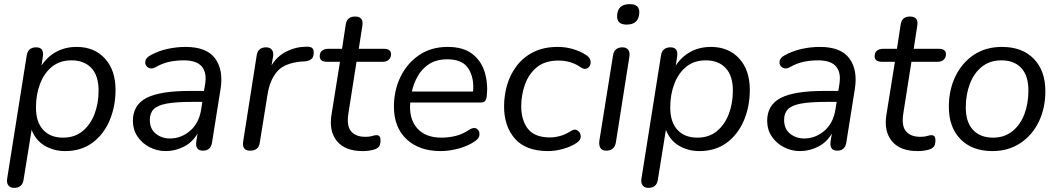

<svg xmlns="http://www.w3.org/2000/svg" viewBox="-20 -722 5123 929"><path d="M48 187Q29 187 20 174.5Q11 162 15 140L109 -452Q115 -493 155 -493Q195 -493 187 -446L181 -405Q209 -448 252.5 -471.5Q296 -495 351 -495Q436 -495 487.5 -439Q539 -383 539 -287Q539 -207 510.5 -139.5Q482 -72 427.5 -31.5Q373 9 295 9Q241 9 197 -16.5Q153 -42 133 -94L94 148Q88 187 48 187ZM285 -56Q341 -56 379 -87Q417 -118 437 -169.5Q457 -221 457 -284Q457 -356 422 -393Q387 -430 326 -430Q270 -430 232 -399.5Q194 -369 174 -317Q154 -265 154 -202Q154 -131 189 -93.5Q224 -56 285 -56Z M782 9Q740 9 703.5 -10Q667 -29 645 -62Q623 -95 623 -137Q623 -214 688.5 -248Q754 -282 898 -282H967L972 -312Q982 -369 957 -399.5Q932 -430 869 -430Q833 -430 799.5 -423Q766 -416 733 -397Q717 -388 704 -392Q691 -396 685.5 -407.5Q680 -419 685 -432Q690 -445 709 -455Q747 -476 791 -485.5Q835 -495 878 -495Q980 -495 1021 -439Q1062 -383 1047 -290L1006 -33Q1000 7 962 7Q923 7 930 -39L936 -76Q911 -33 869 -12Q827 9 782 9ZM802 -52Q856 -52 899 -88.5Q942 -125 953 -190L959 -229H909Q832 -229 787.5 -221Q743 -213 724 -194Q705 -175 705 -142Q705 -98 734 -75Q763 -52 802 -52Z M1190 7Q1149 7 1157 -40L1222 -454Q1228 -493 1268 -493Q1286 -493 1295.5 -481Q1305 -469 1301 -447L1294 -406Q1320 -449 1364 -472Q1408 -495 1460 -496Q1481 -497 1489.5 -490.5Q1498 -484 1498 -468Q1498 -447 1488 -437.5Q1478 -428 1456 -425L1436 -424Q1355 -416 1320.5 -375.5Q1286 -335 1275 -268L1237 -32Q1232 7 1190 7Z M1735 9Q1650 9 1610.5 -39Q1571 -87 1584 -167L1625 -423H1563Q1527 -423 1527 -450Q1527 -468 1538.5 -477Q1550 -486 1570 -486H1635L1653 -604Q1659 -642 1698 -642Q1741 -642 1733 -596L1716 -486H1836Q1872 -486 1872 -460Q1872 -443 1861 -433Q1850 -423 1832 -423H1705L1666 -175Q1656 -114 1678.5 -87Q1701 -60 1748 -60Q1769 -60 1781 -64Q1793 -68 1801 -68Q1811 -68 1816 -62.5Q1821 -57 1821 -43Q1821 -23 1814.5 -14Q1808 -5 1795 0Q1769 9 1735 9Z M2112 9Q2008 9 1947 -48.5Q1886 -106 1886 -206Q1886 -285 1918 -350.5Q1950 -416 2008 -455.5Q2066 -495 2146 -495Q2222 -495 2266 -460.5Q2310 -426 2326 -370.5Q2342 -315 2335 -254Q2332 -237 2325.5 -231.5Q2319 -226 2304 -226H1965Q1958 -148 1998 -102Q2038 -56 2116 -56Q2152 -56 2185.5 -64.5Q2219 -73 2250 -94Q2272 -108 2286 -99.5Q2300 -91 2300 -72.5Q2300 -54 2280 -40Q2246 -16 2200 -3.5Q2154 9 2112 9ZM2145 -435Q2092 -435 2057 -412.5Q2022 -390 2001.5 -354Q1981 -318 1973 -279H2269Q2275 -345 2246.5 -390Q2218 -435 2145 -435Z M2632 9Q2524 9 2471.5 -51Q2419 -111 2419 -207Q2419 -261 2434 -312Q2449 -363 2481 -404.5Q2513 -446 2562 -470.5Q2611 -495 2679 -495Q2717 -495 2752.5 -484.5Q2788 -474 2814 -457Q2832 -446 2836 -432Q2840 -418 2835 -406Q2830 -394 2818 -390Q2806 -386 2792 -395Q2744 -429 2682 -429Q2617 -429 2577.5 -396.5Q2538 -364 2520 -313Q2502 -262 2502 -208Q2502 -140 2534.5 -98.5Q2567 -57 2642 -57Q2665 -57 2691.5 -64.5Q2718 -72 2744 -89Q2761 -100 2775 -90.5Q2789 -81 2790 -63Q2791 -45 2772 -32Q2745 -13 2706 -2Q2667 9 2632 9Z M3012 -603Q2963 -603 2966 -648Q2969 -702 3027 -702Q3077 -702 3073 -657Q3069 -603 3012 -603ZM2913 7Q2894 7 2885.5 -5.5Q2877 -18 2880 -41L2946 -453Q2952 -493 2992 -493Q3011 -493 3020 -480.5Q3029 -468 3025 -446L2960 -33Q2953 7 2913 7Z M3117 187Q3098 187 3089 174.5Q3080 162 3084 140L3178 -452Q3184 -493 3224 -493Q3264 -493 3256 -446L3250 -405Q3278 -448 3321.5 -471.5Q3365 -495 3420 -495Q3505 -495 3556.5 -439Q3608 -383 3608 -287Q3608 -207 3579.5 -139.5Q3551 -72 3496.5 -31.5Q3442 9 3364 9Q3310 9 3266 -16.5Q3222 -42 3202 -94L3163 148Q3157 187 3117 187ZM3354 -56Q3410 -56 3448 -87Q3486 -118 3506 -169.5Q3526 -221 3526 -284Q3526 -356 3491 -393Q3456 -430 3395 -430Q3339 -430 3301 -399.5Q3263 -369 3243 -317Q3223 -265 3223 -202Q3223 -131 3258 -93.5Q3293 -56 3354 -56Z M3851 9Q3809 9 3772.5 -10Q3736 -29 3714 -62Q3692 -95 3692 -137Q3692 -214 3757.5 -248Q3823 -282 3967 -282H4036L4041 -312Q4051 -369 4026 -399.5Q4001 -430 3938 -430Q3902 -430 3868.5 -423Q3835 -416 3802 -397Q3786 -388 3773 -392Q3760 -396 3754.5 -407.5Q3749 -419 3754 -432Q3759 -445 3778 -455Q3816 -476 3860 -485.5Q3904 -495 3947 -495Q4049 -495 4090 -439Q4131 -383 4116 -290L4075 -33Q4069 7 4031 7Q3992 7 3999 -39L4005 -76Q3980 -33 3938 -12Q3896 9 3851 9ZM3871 -52Q3925 -52 3968 -88.5Q4011 -125 4022 -190L4028 -229H3978Q3901 -229 3856.5 -221Q3812 -213 3793 -194Q3774 -175 3774 -142Q3774 -98 3803 -75Q3832 -52 3871 -52Z M4420 9Q4335 9 4295.5 -39Q4256 -87 4269 -167L4310 -423H4248Q4212 -423 4212 -450Q4212 -468 4223.5 -477Q4235 -486 4255 -486H4320L4338 -604Q4344 -642 4383 -642Q4426 -642 4418 -596L4401 -486H4521Q4557 -486 4557 -460Q4557 -443 4546 -433Q4535 -423 4517 -423H4390L4351 -175Q4341 -114 4363.5 -87Q4386 -60 4433 -60Q4454 -60 4466 -64Q4478 -68 4486 -68Q4496 -68 4501 -62.5Q4506 -57 4506 -43Q4506 -23 4499.5 -14Q4493 -5 4480 0Q4454 9 4420 9Z M4782 9Q4684 9 4627.5 -48.5Q4571 -106 4571 -205Q4571 -287 4603 -353Q4635 -419 4692.5 -457Q4750 -495 4828 -495Q4926 -495 4982 -437.5Q5038 -380 5038 -281Q5038 -199 5006.5 -133.5Q4975 -68 4917 -29.5Q4859 9 4782 9ZM4785 -56Q4840 -56 4878.5 -87Q4917 -118 4936.5 -169.5Q4956 -221 4956 -284Q4956 -356 4921.5 -393Q4887 -430 4825 -430Q4770 -430 4731.5 -399.5Q4693 -369 4673 -317Q4653 -265 4653 -202Q4653 -131 4688 -93.5Q4723 -56 4785 -56Z"/></svg>

Font: Nunito
Style: Italic
Weight: 400
Italic angle: -9°
Designer: Vernon Adams
Foundry: Vernon Adams
Version: Version 3.601; ttfautohint (v1.8.2.53-6de2)